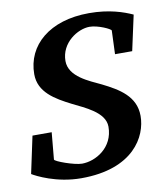

<svg xmlns="http://www.w3.org/2000/svg" viewBox="-85 -754 727 837"><g transform="rotate(-10 278.5 -335.5)"><path d="M556 -647C516 -665 455 -687 365 -687C190 -687 84 -594 84 -466C84 -386 153 -346 224 -310C273 -285 363 -250 363 -185C363 -92 282 -46 222 -46C188 -46 103 -77 104 -85L115 -204H30L-5 -40C13 -29 98 16 208 16C439 16 509 -116 509 -207C509 -294 439 -335 367 -371C315 -396 228 -429 228 -499C228 -580 305 -628 357 -628C394 -628 450 -602 450 -595L446 -491H522Z"/></g></svg>

Font: Veleka
Style: Bold Italic
Weight: 700
Italic angle: -12°
Designer: Stefan Peev, Context Ltd, 2016; SIL International, 1997-2014.
Foundry: Stefan Peev, Context Ltd, 2016
Version: Version 5.000